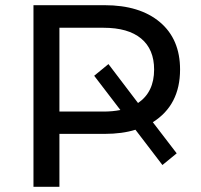

<svg xmlns="http://www.w3.org/2000/svg" viewBox="-20 -720 773 740"><path d="M674 -452Q674 -315 569 -249L661 -129L606 -84L502 -220Q451 -204 383 -204H209V0H109V-700H383Q519 -700 596.5 -634.5Q674 -569 674 -452ZM379 -290Q414 -290 444 -296L343 -428L398 -473L512 -323Q574 -365 574 -452Q574 -530 524 -571.5Q474 -613 379 -613H209V-290Z"/></svg>

Font: Montserrat
Style: Regular
Weight: 500
Designer: Julieta Ulanovsky
Foundry: Julieta Ulanovsky
Version: Version 7.200;PS 007.200;hotconv 1.0.88;makeotf.lib2.5.64775